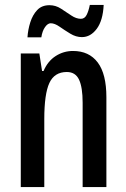

<svg xmlns="http://www.w3.org/2000/svg" viewBox="-20 -756 511 776"><path d="M275 -550Q340 -550 375 -503.5Q410 -457 410 -363V0H314V-341Q314 -403 299.5 -434Q285 -465 250 -465Q200 -465 179.5 -420.5Q159 -376 159 -275V0H64V-540H139L150 -469H156Q173 -509 205 -529.5Q237 -550 275 -550ZM91 -605Q93 -636 102.5 -666Q112 -696 130.5 -715.5Q149 -735 180 -735Q205 -735 226.5 -721Q248 -707 268 -693.5Q288 -680 307 -680Q322 -680 330 -695.5Q338 -711 343 -736H399Q396 -673 371 -639.5Q346 -606 311 -606Q287 -606 264 -620Q241 -634 221 -648Q201 -662 185 -662Q173 -662 162 -646.5Q151 -631 147 -605Z"/></svg>

Font: Noto Sans Telugu ExtraCondensed Medium
Style: Regular
Weight: 500
Width: 2
Designer: Jelle Bosma - Monotype Design Team
Foundry: Monotype Imaging Inc.
Version: Version 2.005; ttfautohint (v1.8.4.7-5d5b)